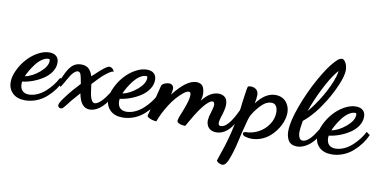

<svg xmlns="http://www.w3.org/2000/svg" viewBox="-105 -988 3071 1532"><g transform="rotate(10 1430.5 -222.0)"><path d="M85.9 -145C99.1 -176.3 120.6 -213.9 149.4 -251C178.2 -287.6 215.3 -314.9 248 -314.9C257.8 -314.9 259.8 -311.5 259.8 -299.8C259.8 -269.5 240.7 -238.3 202.6 -205.6C164.1 -172.9 125.5 -152.3 85.9 -145ZM362.8 -175.8C343.8 -139.2 314.5 -100.6 276.4 -65.9C238.3 -30.8 188.5 -6.8 142.1 -6.8C93.8 -6.8 70.8 -36.6 70.8 -80.1C70.8 -88.9 71.3 -95.2 71.8 -99.1C129.9 -106.4 190.4 -128.9 240.2 -162.1C290 -194.8 324.2 -243.7 324.2 -294.9C324.2 -342.3 294.9 -366.2 246.1 -366.2C216.3 -366.2 185.5 -356.9 153.3 -338.9C121.1 -320.8 92.8 -297.9 68.4 -270C43.5 -242.2 23.4 -211.4 7.3 -177.2C-9.3 -142.6 -17.1 -110.4 -17.1 -80.1C-17.1 -43.9 -4.9 -14.2 19.5 9.3C43.5 32.2 77.1 43.9 120.1 43.9C184.1 43.9 246.1 18.1 291.5 -22.5C336.9 -62.5 371.1 -108.9 393.1 -158.2L394 -160.2L366.2 -181.2Z M385.7 -117.2C390.6 -124.5 397 -135.3 405.3 -149.4C413.1 -163.6 418.5 -172.9 421.4 -178.2C450.2 -230.5 475.6 -256.8 496.6 -256.8C508.8 -256.8 517.1 -249 521.5 -233.9C525.4 -222.7 530.3 -198.7 536.6 -162.1C519 -143.1 501 -123.5 482.4 -102.5C463.9 -81.5 443.8 -56.2 421.9 -26.4C399.9 3.4 388.7 23.9 388.7 35.2C388.7 51.3 410.6 69.8 432.6 47.9C439.5 40.5 449.2 28.8 461.4 13.2C473.6 -2.9 480 -11.7 481.4 -13.2C488.8 -22.5 510.7 -47.4 546.4 -87.9C560.5 -11.2 591.8 26.9 640.6 26.9C675.8 26.9 713.4 6.8 741.2 -20.5C754.9 -34.2 768.1 -49.8 780.3 -66.9C805.2 -101.6 820.8 -131.3 830.6 -158.2L831.5 -160.2L807.6 -181.2L804.7 -174.8C794.4 -153.3 774.4 -122.1 749.5 -88.9C724.1 -55.7 693.4 -29.8 671.4 -29.8C653.8 -29.8 640.6 -50.3 631.3 -90.8C628.9 -103.5 626.5 -120.1 624 -140.6C621.6 -160.6 620.1 -172.4 619.6 -175.8C649.4 -208 673.3 -232.9 691.4 -250C732.4 -285.6 759.3 -303.2 771.5 -303.2H778.8L776.4 -308.1C772 -321.8 756.3 -336.9 738.8 -336.9C725.6 -336.9 701.7 -321.3 666.5 -290C662.6 -286.6 643.1 -269 608.4 -236.8C593.3 -284.2 568.8 -315.9 514.6 -315.9C459.5 -315.9 428.2 -285.2 398.4 -228C396 -223.1 390.6 -210.9 381.3 -191.4C372.1 -171.4 364.7 -157.2 359.4 -148.9L358.4 -147L381.3 -109.9Z M876.5 -145C889.6 -176.3 911.1 -213.9 939.9 -251C968.8 -287.6 1005.9 -314.9 1038.6 -314.9C1048.3 -314.9 1050.3 -311.5 1050.3 -299.8C1050.3 -269.5 1031.2 -238.3 993.2 -205.6C954.6 -172.9 916 -152.3 876.5 -145ZM1153.3 -175.8C1134.3 -139.2 1105 -100.6 1066.9 -65.9C1028.8 -30.8 979 -6.8 932.6 -6.8C884.3 -6.8 861.3 -36.6 861.3 -80.1C861.3 -88.9 861.8 -95.2 862.3 -99.1C920.4 -106.4 981 -128.9 1030.8 -162.1C1080.6 -194.8 1114.7 -243.7 1114.7 -294.9C1114.7 -342.3 1085.4 -366.2 1036.6 -366.2C1006.8 -366.2 976.1 -356.9 943.8 -338.9C911.6 -320.8 883.3 -297.9 858.9 -270C834 -242.2 814 -211.4 797.9 -177.2C781.2 -142.6 773.4 -110.4 773.4 -80.1C773.4 -43.9 785.6 -14.2 810.1 9.3C834 32.2 867.7 43.9 910.6 43.9C974.6 43.9 1036.6 18.1 1082 -22.5C1127.4 -62.5 1161.6 -108.9 1183.6 -158.2L1184.6 -160.2L1156.7 -181.2Z M1183.1 23.9C1199.2 -20.5 1222.2 -66.4 1252.4 -113.8C1282.7 -161.1 1315.4 -198.7 1350.1 -227.1C1369.1 -243.2 1384.8 -251 1397 -251C1402.3 -251 1406.7 -248.5 1410.2 -243.2C1412.1 -238.3 1413.1 -232.4 1413.1 -225.1C1413.1 -204.1 1406.2 -173.8 1392.1 -134.8C1388.7 -124.5 1384.8 -113.8 1380.4 -102.5C1371.6 -79.6 1360.4 -52.2 1356.9 -43C1356.4 -39.6 1351.6 -27.8 1351.1 -25.9C1348.6 -16.6 1347.2 -10.3 1347.2 -6.8C1347.2 2.4 1356 10.7 1374 17.1C1387.2 21 1399.9 22.9 1412.1 22.9H1415L1416 21C1422.4 11.2 1431.6 -4.4 1443.4 -25.9C1455.1 -46.9 1464.4 -63 1471.2 -73.2C1490.7 -105 1508.8 -130.9 1525.9 -151.9C1556.6 -188.5 1579.6 -207 1595.2 -207C1602.5 -207 1606.9 -204.6 1608.9 -199.2C1611.8 -194.3 1613.3 -188.5 1613.3 -181.2C1613.3 -168.9 1608.4 -147.5 1599.1 -117.2C1597.2 -109.9 1591.3 -91.8 1589.4 -84C1586.4 -66.9 1585 -56.2 1585 -50.8C1585 -4.4 1612.3 30.8 1667 30.8C1713.4 30.8 1756.3 3.4 1787.1 -39.1C1817.9 -81.5 1834.5 -114.3 1850.1 -153.8L1851.1 -155.8L1827.1 -184.1L1823.2 -175.8C1776.9 -75.2 1733.9 -24.9 1694.3 -24.9C1681.2 -24.9 1674.3 -32.7 1674.3 -47.9C1674.3 -56.2 1676.8 -69.8 1682.1 -88.9C1691.9 -118.7 1697.3 -136.7 1698.2 -143.1C1704.1 -165 1707 -183.1 1707 -198.2C1707 -212.4 1705.1 -225.1 1701.2 -236.3C1693.4 -258.3 1669.9 -276.9 1634.3 -276.9C1587.4 -276.9 1543.5 -250 1502.9 -196.8C1508.3 -215.8 1511.2 -233.9 1511.2 -250C1511.2 -270 1508.8 -286.6 1500 -306.2C1491.2 -325.2 1471.7 -336.9 1444.3 -336.9C1390.1 -336.9 1329.1 -292.5 1260.3 -203.1C1265.6 -224.6 1268.1 -241.2 1268.1 -252.9C1268.1 -272.5 1253.9 -289.1 1230 -289.1C1218.8 -289.1 1207 -286.1 1193.8 -280.8C1180.7 -274.9 1172.4 -267.6 1169.9 -258.8C1163.1 -233.9 1156.7 -209 1150.9 -184.1C1139.6 -138.7 1132.3 -111.3 1129.9 -101.1C1127.4 -89.8 1122.1 -66.9 1113.3 -33.2C1112.8 -31.2 1109.4 -22.9 1108.9 -19C1106.9 -14.2 1106 -9.3 1106 -3.9C1106 0.5 1109.9 4.9 1117.2 8.8C1123 13.2 1132.8 17.6 1146.5 21.5C1159.7 24.9 1170.4 26.9 1178.2 26.9H1182.1Z M1890.1 -9.8C1882.8 -8.8 1878.9 -4.9 1878.9 2C1878.9 12.7 1887.7 20.5 1904.8 25.4C1921.9 29.8 1938 32.2 1953.1 32.2C2009.3 32.2 2064.5 8.8 2103.5 -26.9C2163.1 -80.6 2200.2 -157.2 2200.2 -222.2C2200.2 -279.3 2165 -345.2 2083 -345.2C2027.8 -345.2 1977.1 -313.5 1930.2 -250C1936 -278.8 1939 -302.2 1939 -320.8C1939 -354 1915.5 -377.9 1876 -377.9C1862.8 -377.9 1855.5 -375.5 1853 -371.1C1850.1 -366.7 1845.2 -340.3 1838.9 -292C1832 -243.7 1827.6 -210 1826.2 -191.9C1805.2 -54.2 1774.4 72.8 1732.9 189C1719.7 228.5 1712.9 248.5 1712.9 249C1712.9 255.4 1718.8 261.7 1730 268.1C1741.7 273.9 1751 276.9 1758.3 276.9C1772 276.9 1783.2 269 1792.5 253.9C1801.8 238.8 1804.7 231 1811 214.8C1817.4 198.7 1823.2 180.7 1829.6 160.6C1835.4 140.6 1840.3 123.5 1843.8 109.9C1847.2 96.2 1851.6 77.1 1857.4 52.2C1862.8 27.3 1866.7 9.8 1869.1 0C1871.6 -10.3 1876 -25.9 1881.3 -45.9C1886.7 -65.9 1890.6 -81.5 1893.1 -91.8C1894 -94.2 1895.5 -100.1 1897.9 -109.4C1900.4 -118.7 1902.3 -125.5 1904.3 -129.9C1911.6 -149.9 1926.3 -174.3 1949.2 -203.1C1972.2 -231.9 1993.2 -252.4 2013.2 -265.1C2030.8 -274.4 2046.9 -278.8 2061 -278.8C2079.1 -278.8 2092.3 -272 2100.6 -258.3C2108.4 -244.6 2112.3 -228.5 2112.3 -210C2112.3 -174.3 2102.1 -141.1 2081.1 -110.4C2060.1 -79.6 2033.7 -55.2 2001 -38.1C1968.3 -21 1934.1 -12.2 1898.9 -12.2C1897.9 -12.2 1895 -11.2 1890.1 -9.8Z M2356 -263.2C2376 -321.3 2402.3 -382.8 2434.6 -447.8C2466.8 -512.7 2498 -564.5 2528.8 -603C2530.3 -605 2537.1 -612.8 2539.1 -615.2C2540.5 -616.7 2543.5 -618.7 2544.9 -620.1C2543.5 -611.8 2542.5 -605 2541 -600.1C2540.5 -596.2 2539.1 -590.8 2537.1 -584C2535.2 -577.1 2534.2 -573.7 2534.2 -573.2C2519 -524.4 2494.6 -471.2 2461.9 -414.1C2428.7 -356.9 2393.6 -306.6 2356 -263.2ZM2498 -179.2C2485.8 -152.3 2467.8 -122.6 2442.4 -86.4C2417 -50.3 2384.8 -23.9 2357.9 -23.9C2343.8 -23.9 2333.5 -31.7 2328.1 -46.9C2323.2 -58.1 2320.8 -71.8 2320.8 -87.9C2320.8 -104.5 2324.7 -134.8 2332 -179.2C2360.4 -202.1 2388.7 -230.5 2417 -264.2C2441.9 -293.9 2468.3 -331.1 2495.1 -374.5C2522 -418 2546.4 -465.3 2567.9 -515.6C2589.4 -565.9 2600.1 -606.4 2600.1 -638.2C2600.1 -647.9 2598.6 -658.7 2595.7 -670.9C2592.8 -683.1 2587.4 -694.3 2580.1 -705.1C2572.8 -715.8 2564 -721.2 2554.2 -721.2C2544.9 -721.2 2534.2 -716.8 2522.9 -708C2520 -705.6 2512.7 -698.7 2501 -687C2466.8 -650.9 2428.7 -595.7 2387.2 -521C2345.2 -446.3 2309.1 -366.7 2278.3 -282.7C2247.6 -198.7 2231.9 -130.9 2231.9 -79.1C2231.9 -53.2 2236.3 -31.7 2248 -8.3C2259.8 15.1 2285.2 29.8 2320.8 29.8C2360.4 29.8 2401.9 8.3 2431.2 -19C2445.3 -32.2 2459.5 -48.3 2473.6 -67.4C2501.5 -104.5 2516.1 -131.3 2531.7 -163.1L2533.2 -167L2501 -183.1Z M2569.8 -145C2583 -176.3 2604.5 -213.9 2633.3 -251C2662.1 -287.6 2699.2 -314.9 2731.9 -314.9C2741.7 -314.9 2743.7 -311.5 2743.7 -299.8C2743.7 -269.5 2724.6 -238.3 2686.5 -205.6C2647.9 -172.9 2609.4 -152.3 2569.8 -145ZM2846.7 -175.8C2827.6 -139.2 2798.3 -100.6 2760.3 -65.9C2722.2 -30.8 2672.4 -6.8 2626 -6.8C2577.6 -6.8 2554.7 -36.6 2554.7 -80.1C2554.7 -88.9 2555.2 -95.2 2555.7 -99.1C2613.8 -106.4 2674.3 -128.9 2724.1 -162.1C2773.9 -194.8 2808.1 -243.7 2808.1 -294.9C2808.1 -342.3 2778.8 -366.2 2730 -366.2C2700.2 -366.2 2669.4 -356.9 2637.2 -338.9C2605 -320.8 2576.7 -297.9 2552.2 -270C2527.3 -242.2 2507.3 -211.4 2491.2 -177.2C2474.6 -142.6 2466.8 -110.4 2466.8 -80.1C2466.8 -43.9 2479 -14.2 2503.4 9.3C2527.3 32.2 2561 43.9 2604 43.9C2668 43.9 2730 18.1 2775.4 -22.5C2820.8 -62.5 2855 -108.9 2877 -158.2L2877.9 -160.2L2850.1 -181.2Z"/></g></svg>

Font: Dancing Script
Style: Regular
Weight: 800
Designer: Pablo Impallari
Foundry: Pablo Impallari
Version: Version 2.001